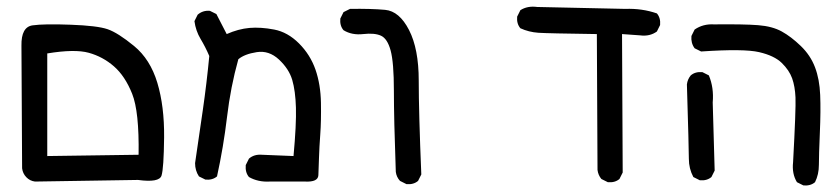

<svg xmlns="http://www.w3.org/2000/svg" viewBox="-20 -440 2540 581"><path d="M85.9 109.4Q70.3 107.4 59.6 96.2Q48.8 85 46.9 69.3L44.9 -301.8Q43.9 -358.4 78.6 -363.3Q113.3 -368.2 193.8 -365.2Q274.4 -362.3 305.7 -351.6Q336.9 -340.8 385.7 -300.8Q434.6 -260.7 456.1 -189.5Q477.5 -118.2 476.6 -24.4Q475.6 69.3 468.8 91.3Q461.9 113.3 397.5 104.5ZM399.4 28.3Q401.4 -102.5 379.9 -156.2Q358.4 -210 324.7 -239.3Q291 -268.6 248.5 -280.3Q206.1 -292 123 -278.3V32.2Z M795.9 109.4Q760.7 111.3 733.4 95.7Q721.7 82 723.6 59.6L733.4 40Q749 26.4 772.5 28.3L868.2 32.2Q877 -63.5 875.5 -114.3Q874 -165 864.3 -198.2Q854.5 -231.4 824.2 -259.8Q793.9 -288.1 756.8 -282.2Q719.7 -276.4 701.2 -260.7Q677.7 -176.8 667 -85.9Q656.2 4.9 636.7 93.8Q623 105.5 601.6 103.5L582 93.8Q570.3 76.2 570.3 53.7Q582 -26.4 593.8 -107.4Q605.5 -188.5 613.3 -270.5Q601.6 -297.9 586.9 -322.3Q572.3 -346.7 568.4 -376L578.1 -395.5Q593.8 -409.2 615.2 -407.2L634.8 -397.5L666 -336.9Q701.2 -352.5 734.9 -355.5Q768.6 -358.4 809.6 -350.6Q850.6 -342.8 884.8 -308.6Q918.9 -274.4 934.6 -229.5Q950.2 -184.6 951.2 -128.9Q952.1 -73.2 949.2 -34.2Q946.3 4.9 945.3 37.1Q944.3 69.3 943.4 90.3Q942.4 111.3 903.3 109.4Z M1210 117.2 1190.4 107.4Q1179.7 95.7 1177.7 80.1Q1171.9 -81.1 1171.9 -166Q1171.9 -251 1162.1 -287.1Q1152.3 -323.2 1132.8 -332Q1113.3 -340.8 1079.1 -336.9Q1044.9 -333 1019.5 -348.6Q1007.8 -362.3 1009.8 -383.8L1019.5 -403.3L1039.1 -413.1Q1102.5 -414.1 1145.5 -410.2Q1188.5 -406.2 1217.8 -349.1Q1247.1 -292 1247.1 -196.3Q1247.1 -100.6 1254.9 87.9L1245.1 107.4Q1231.4 119.1 1210 117.2Z M1819.3 111.3 1799.8 101.6Q1790 89.8 1788.1 74.2L1786.1 -336.9Q1638.7 -338.9 1609.4 -340.8Q1580.1 -342.8 1554.7 -354.5Q1543 -368.2 1544.9 -389.6L1554.7 -409.2Q1576.2 -422.9 1605.5 -418.9L1872.1 -413.1Q1922.9 -415 1967.8 -399.4Q1979.5 -385.7 1977.5 -364.3L1967.8 -344.7Q1946.3 -329.1 1917 -333L1862.3 -336.9L1864.3 82L1854.5 101.6Q1840.8 113.3 1819.3 111.3Z M2411.1 121.1 2391.6 111.3Q2376 85.9 2379.9 50.8Q2388.7 -111.3 2387.2 -145Q2385.7 -178.7 2377 -203.1Q2368.2 -227.5 2345.7 -249.5Q2323.2 -271.5 2277.3 -282.2Q2231.4 -293 2101.6 -284.2L2082 -293.9Q2070.3 -309.6 2072.3 -331.1L2082 -350.6Q2107.4 -368.2 2140.6 -366.2Q2231.4 -367.2 2274.4 -363.8Q2317.4 -360.4 2345.7 -344.7Q2374 -329.1 2403.3 -300.8Q2432.6 -272.5 2446.3 -236.3Q2460 -200.2 2461.9 -152.8Q2463.9 -105.5 2460.9 -38.1Q2458 29.3 2458 58.6Q2458 87.9 2446.3 111.3Q2432.6 123 2411.1 121.1ZM2097.7 105.5 2078.1 95.7Q2064.5 70.3 2064.5 40.5Q2064.5 10.7 2058.6 -184.6Q2060.5 -200.2 2070.3 -211.9Q2084 -223.6 2105.5 -221.7L2125 -211.9Q2140.6 -174.8 2136.7 -129.9L2142.6 76.2L2132.8 95.7Q2119.1 107.4 2097.7 105.5Z"/></svg>

Font: NaikaiFont
Style: Regular-Lite
Weight: 400
Version: Version 1.67